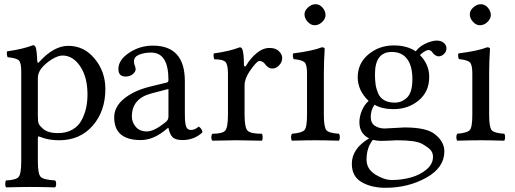

<svg xmlns="http://www.w3.org/2000/svg" viewBox="-20 -667 2447 913"><path d="M176 -341Q160 -319 160 -297V-115Q160 -89 164 -79Q168 -69 184 -55Q208 -34 255 -34Q295 -34 324 -50.5Q353 -67 368 -95.5Q383 -124 389.5 -154Q396 -184 396 -218Q396 -300 361.5 -351.5Q327 -403 277 -403Q256 -403 226 -384.5Q196 -366 176 -341ZM481 -244Q481 -138 420.5 -69Q360 0 261 0Q212 0 174 -15Q166 -19 163 -18Q160 -17 160 -8V100Q160 160 173.5 174Q187 188 242 191Q247 196 247 208Q247 219 242 224Q176 222 121 222Q79 222 9 224Q5 220 5 208Q5 195 9 191Q56 189 68.5 174.5Q81 160 81 100V-327Q81 -369 69.5 -380Q58 -391 16 -395Q10 -412 14 -423Q88 -433 137 -452Q145 -452 149 -444Q155 -430 157 -378Q159 -361 168 -374Q236 -449 305 -449Q380 -449 430.5 -387.5Q481 -326 481 -244Z M781 -244 701 -223Q607 -199 607 -113Q607 -86 625.5 -64Q644 -42 679 -42Q713 -42 767 -86Q781 -96 781 -112ZM617 -375Q617 -364 621 -355Q625 -346 625 -337Q625 -326 611.5 -314.5Q598 -303 577 -303Q543 -303 543 -339Q543 -382 594 -416Q645 -450 707 -450Q859 -450 859 -281V-134Q859 -111 859.5 -100Q860 -89 862.5 -75Q865 -61 871.5 -55Q878 -49 889 -49Q906 -49 925 -65Q940 -56 943 -38Q904 -1 847 -1Q813 -1 799.5 -16Q786 -31 781 -59H779L759 -43Q705 -1 649 -1Q523 -1 523 -109Q523 -159 569 -197Q615 -235 689 -254L775 -275Q781 -278 781 -287Q781 -417 699 -417Q666 -417 641.5 -407Q617 -397 617 -375Z M1140 -358Q1140 -353 1143.5 -351Q1147 -349 1151 -356Q1171 -390 1200.5 -414.5Q1230 -439 1262 -439Q1291 -439 1306.5 -423.5Q1322 -408 1322 -391Q1322 -372 1307.5 -356.5Q1293 -341 1275 -341Q1255 -341 1239 -364Q1229 -377 1213 -377Q1201 -377 1167 -328Q1143 -292 1143 -261V-122Q1143 -61 1157 -46Q1171 -31 1225 -31Q1229 -27 1229 -14Q1229 -2 1225 2Q1208 2 1166.5 1Q1125 0 1104 0Q1083 0 1045 1Q1007 2 990 2Q985 -3 985 -14Q985 -26 990 -31Q1038 -31 1051 -46Q1064 -61 1064 -122V-317Q1064 -360 1052 -372.5Q1040 -385 999 -385Q993 -402 997 -413Q1071 -423 1120 -442Q1128 -442 1132 -434Q1140 -412 1140 -358Z M1428 -599Q1428 -617 1445 -632Q1462 -647 1480 -647Q1500 -647 1514 -630.5Q1528 -614 1528 -595Q1528 -578 1512 -562.5Q1496 -547 1476 -547Q1458 -547 1443 -563.5Q1428 -580 1428 -599ZM1520 -122Q1520 -62 1532 -48Q1544 -34 1592 -31Q1596 -25 1596 -14Q1596 -4 1592 2Q1524 0 1480 0Q1436 0 1368 2Q1364 -4 1364 -14Q1364 -25 1368 -31Q1416 -35 1428 -48.5Q1440 -62 1440 -122V-317Q1440 -359 1428.5 -370.5Q1417 -382 1376 -386Q1370 -402 1374 -413Q1468 -425 1510 -442Q1524 -442 1524 -435Q1520 -371 1520 -321Z M1941 -291Q1941 -353 1916 -386.5Q1891 -420 1843 -420Q1763 -420 1763 -314Q1763 -286 1766 -265.5Q1769 -245 1778 -223.5Q1787 -202 1807 -190.5Q1827 -179 1857 -179Q1891 -179 1916 -203.5Q1941 -228 1941 -291ZM1753 -2Q1723 35 1723 92Q1723 137 1765 163Q1807 189 1843 189Q1890 189 1933.5 177Q1977 165 2008 139Q2039 113 2039 79Q2039 60 2028 47Q2017 34 1987 17Q1957 0 1867 0Q1862 0 1836.5 1.5Q1811 3 1793 3Q1773 3 1753 -2ZM1809 -56Q1821 -56 1856.5 -58.5Q1892 -61 1903 -61Q2010 -61 2049 -28Q2093 7 2093 53Q2093 130 2007 178Q1921 226 1813 226Q1746 226 1699.5 199Q1653 172 1653 112Q1653 40 1735 -9Q1689 -32 1689 -86Q1689 -113 1701 -141.5Q1713 -170 1733 -187Q1681 -237 1681 -299Q1681 -366 1732 -408.5Q1783 -451 1853 -451Q1915 -451 1957 -423Q1975 -447 2005 -460.5Q2035 -474 2057 -474Q2077 -474 2090 -463.5Q2103 -453 2103 -437Q2103 -422 2091.5 -410.5Q2080 -399 2065 -399Q2058 -399 2049 -405Q2040 -411 2037 -417Q2029 -429 2017 -429Q2009 -429 1996.5 -421Q1984 -413 1977 -405Q2021 -361 2021 -301Q2021 -231 1971 -189.5Q1921 -148 1851 -148Q1797 -148 1761 -169Q1743 -144 1743 -111Q1743 -82 1762.5 -69Q1782 -56 1809 -56Z M2214 -599Q2214 -617 2231 -632Q2248 -647 2266 -647Q2286 -647 2300 -630.5Q2314 -614 2314 -595Q2314 -578 2298 -562.5Q2282 -547 2262 -547Q2244 -547 2229 -563.5Q2214 -580 2214 -599ZM2306 -122Q2306 -62 2318 -48Q2330 -34 2378 -31Q2382 -25 2382 -14Q2382 -4 2378 2Q2310 0 2266 0Q2222 0 2154 2Q2150 -4 2150 -14Q2150 -25 2154 -31Q2202 -35 2214 -48.5Q2226 -62 2226 -122V-317Q2226 -359 2214.5 -370.5Q2203 -382 2162 -386Q2156 -402 2160 -413Q2254 -425 2296 -442Q2310 -442 2310 -435Q2306 -371 2306 -321Z"/></svg>

Font: Ponomar Unicode TT
Style: Regular
Weight: 400
Designer: Vladislav V. Dorosh, Yuri A.W. Shardt, Nikita Simmons, Aleksandr Andreev
Foundry: Ponomar Project
Version: 1.1